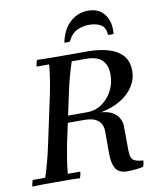

<svg xmlns="http://www.w3.org/2000/svg" viewBox="-103 -1004 896 1090"><g transform="rotate(-10 345.0 -458.5)"><path d="M642 -35Q641 -27 639.5 -18Q638 -9 634 0Q613 5 587.5 7.5Q562 10 544 10Q493 10 475 -21Q457 -52 457 -107V-233Q457 -277 430.5 -298.5Q404 -320 353 -320H201L210 -360H375Q422 -360 460 -386Q498 -412 520.5 -455Q543 -498 543 -547Q543 -603 513.5 -631.5Q484 -660 419 -660H339Q324 -614 314 -577Q304 -540 293 -490L233 -210Q226 -173 218.5 -129.5Q211 -86 206 -35H278Q278 -28 275.5 -17Q273 -6 270 2Q236 0 202 0Q168 0 133 0Q99 0 65 0Q31 0 -4 2Q-4 -6 -1.5 -17Q1 -28 4 -35H76Q91 -80 103 -126Q115 -172 123 -210L183 -490Q191 -528 198 -570.5Q205 -613 210 -665H138Q138 -673 140.5 -684Q143 -695 146 -702Q180 -701 214 -700.5Q248 -700 282 -700H437Q503 -700 555.5 -685Q608 -670 638 -636.5Q668 -603 668 -548Q668 -499 641 -457.5Q614 -416 565.5 -387Q517 -358 451 -346Q510 -342 538.5 -313Q567 -284 567 -243L568 -107Q568 -64 583.5 -51Q599 -38 642 -35ZM316 -772Q333 -849 377 -888Q421 -927 481 -927Q543 -927 575 -883.5Q607 -840 600 -772Q583 -769 568 -772Q566 -816 539 -831.5Q512 -847 472 -847Q434 -847 401.5 -831.5Q369 -816 348 -772Q331 -769 316 -772Z"/></g></svg>

Font: Poltawski Nowy
Style: Italic
Weight: 400
Italic angle: -12°
Designer: Adam Pótawski, Mateusz Machalski, Borys Kosmynka, Ania Wieluska
Foundry: Capitalics.wtf
Version: Version 1.001;gftools[0.9.25]